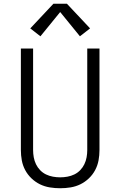

<svg xmlns="http://www.w3.org/2000/svg" viewBox="-20 -993 640 1021"><path d="M300 8Q272 8 244.5 3.5Q217 -1 192.5 -13Q168 -25 147.5 -44.5Q127 -64 114 -88.5Q101 -113 96 -140Q91 -167 91 -195V-735H156V-195Q156 -176 159.5 -156.5Q163 -137 171.5 -119.5Q180 -102 193.5 -88Q207 -74 224.5 -65.5Q242 -57 261.5 -53.5Q281 -50 300 -50Q319 -50 338.5 -53.5Q358 -57 375.5 -65.5Q393 -74 406.5 -88Q420 -102 428.5 -119.5Q437 -137 440.5 -156.5Q444 -176 444 -195V-735H509V-195Q509 -167 504 -140Q499 -113 486 -88.5Q473 -64 452.5 -44.5Q432 -25 407.5 -13Q383 -1 355.5 3.5Q328 8 300 8ZM405 -800 300 -929 195 -800 141 -842 264 -973H336L459 -842Z"/></svg>

Font: Iosevka Custom Light Extended
Style: Regular
Weight: 300
Width: 7
Monospace: yes
Designer: Belleve Invis
Foundry: Belleve Invis
Version: Version 11.2.4; ttfautohint (v1.8.4)